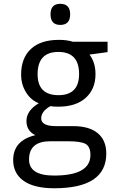

<svg xmlns="http://www.w3.org/2000/svg" viewBox="-20 -757 640 1017"><path d="M549.8 -536.1V-481L454.1 -467.8Q485.8 -426.3 485.8 -363.8Q485.8 -285.2 433.8 -238.5Q381.8 -191.9 289.1 -191.9Q262.2 -191.9 247.1 -194.8Q198.2 -167.5 198.2 -129.9Q198.2 -88.9 276.9 -88.9H368.2Q453.1 -88.9 498 -51.3Q543 -13.7 543 56.2Q543 240.2 267.1 240.2Q160.6 240.2 105.2 200.9Q49.8 161.6 49.8 90.8Q49.8 -12.7 167 -41Q120.1 -64 120.1 -116.2Q120.1 -170.9 185.1 -210Q141.6 -228 116.7 -269.8Q91.8 -311.5 91.8 -360.8Q91.8 -449.7 143.8 -497.8Q195.8 -545.9 292 -545.9Q334 -545.9 365.2 -536.1ZM290 -252.9Q398.9 -252.9 398.9 -365.2Q398.9 -481.9 289.1 -481.9Q179.2 -481.9 179.2 -363.8Q179.2 -252.9 290 -252.9ZM337.9 -8.8H246.1Q133.8 -8.8 133.8 87.9Q133.8 172.9 266.1 172.9Q459 172.9 459 64Q459 21 434.6 6.1Q410.2 -8.8 337.9 -8.8ZM299.3 -736.8Q351.6 -736.8 351.6 -681.2Q351.6 -625 299.3 -625Q247.6 -625 247.6 -681.2Q247.6 -736.8 299.3 -736.8Z"/></svg>

Font: Noto Mono
Style: Regular
Weight: 400
Designer: Monotype Design Team
Foundry: Monotype Imaging Inc.
Version: Version 1.00